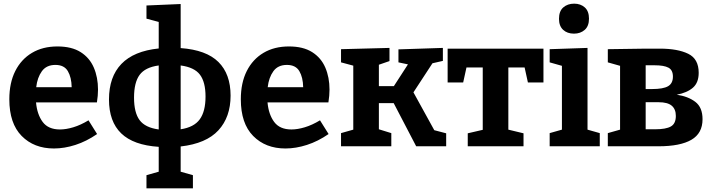

<svg xmlns="http://www.w3.org/2000/svg" viewBox="-20 -800 3893 1050"><path d="M275 12Q166 12 98.5 -56.5Q31 -125 31 -257Q31 -347 63.5 -411.5Q96 -476 155 -511Q214 -546 294 -546Q372 -546 421 -515Q470 -484 493 -430.5Q516 -377 516 -310Q516 -277 510 -240H177Q183 -174 213.5 -133Q244 -92 308 -92Q341 -92 381 -104Q421 -116 464 -142L511 -67Q453 -27 392.5 -7.5Q332 12 275 12ZM283 -445Q234 -445 209 -410.5Q184 -376 178 -323H372Q371 -377 351 -411Q331 -445 283 -445Z M1035 158V230H781V158L848 139V3Q710 -6 643 -70.5Q576 -135 576 -256Q576 -380 644 -450.5Q712 -521 848 -535V-680L781 -698V-770L968 -778V-537Q1108 -527 1174.5 -461Q1241 -395 1241 -277Q1241 -160 1174.5 -87.5Q1108 -15 968 1V139ZM713 -266Q713 -184 743.5 -143Q774 -102 848 -92V-442Q774 -432 743.5 -390.5Q713 -349 713 -266ZM1104 -272Q1104 -351 1073.5 -391.5Q1043 -432 968 -442V-93Q1041 -104 1072.5 -147.5Q1104 -191 1104 -272Z M1541 12Q1432 12 1364.5 -56.5Q1297 -125 1297 -257Q1297 -347 1329.5 -411.5Q1362 -476 1421 -511Q1480 -546 1560 -546Q1638 -546 1687 -515Q1736 -484 1759 -430.5Q1782 -377 1782 -310Q1782 -277 1776 -240H1443Q1449 -174 1479.5 -133Q1510 -92 1574 -92Q1607 -92 1647 -104Q1687 -116 1730 -142L1777 -67Q1719 -27 1658.5 -7.5Q1598 12 1541 12ZM1549 -445Q1500 -445 1475 -410.5Q1450 -376 1444 -323H1638Q1637 -377 1617 -411Q1597 -445 1549 -445Z M1845 0V-72L1912 -91V-441L1845 -459V-531L2110 -538V-466L2052 -446V-329H2134L2211 -448L2159 -459V-530L2402 -538V-467L2345 -454L2241 -295L2355 -88L2420 -71V0H2256L2133 -236H2052V-93L2120 -72V0Z M2538 0V-71L2620 -90V-431H2531L2513 -349H2428V-534H2952V-349H2867L2849 -431H2760V-91L2843 -71V0Z M3260 -72V0H2986V-72L3053 -91V-440L2986 -459V-531L3193 -538V-91ZM3119 -616Q3082 -616 3059.5 -637Q3037 -658 3037 -697Q3037 -739 3060.5 -759.5Q3084 -780 3120 -780Q3155 -780 3178 -759.5Q3201 -739 3201 -698Q3201 -657 3177.5 -636.5Q3154 -616 3119 -616Z M3511 -534H3589Q3686 -534 3743.5 -506Q3801 -478 3801 -402Q3801 -348 3769.5 -320.5Q3738 -293 3681 -282Q3743 -273 3782.5 -243Q3822 -213 3822 -148Q3822 -71 3761 -35.5Q3700 0 3581 0H3304V-72L3371 -91V-440L3304 -459V-531ZM3560 -443H3511V-313H3546Q3607 -313 3633.5 -328.5Q3660 -344 3660 -381Q3660 -417 3635.5 -430Q3611 -443 3560 -443ZM3563 -93Q3622 -93 3649 -108.5Q3676 -124 3676 -166Q3676 -203 3653.5 -222Q3631 -241 3582 -241H3511V-93Z"/></svg>

Font: Bitter
Style: Bold
Weight: 700
Designer: Sol Matas, and Bitter project Authors
Foundry: Sol Matas
Version: Version 2.001